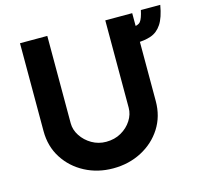

<svg xmlns="http://www.w3.org/2000/svg" viewBox="-107 -859 1040 985"><g transform="rotate(-15 413.0 -366.0)"><path d="M225 -272Q225 -237 246 -205Q267 -173 301.5 -153Q336 -133 377 -133Q422 -133 457 -153Q492 -173 512.5 -205Q533 -237 533 -272V-736H676V-269Q676 -188 636 -125.5Q596 -63 528 -27.5Q460 8 377 8Q295 8 227.5 -27.5Q160 -63 120 -125.5Q80 -188 80 -269V-736H225ZM654 -666Q689 -666 701.5 -681.5Q714 -697 723 -740H826Q815 -675 792.5 -641Q770 -607 735.5 -595Q701 -583 654 -583Z"/></g></svg>

Font: Reem Kufi
Style: Regular
Weight: 400
Designer: Khaled Hosny
Version: Version 1.6